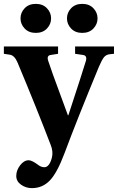

<svg xmlns="http://www.w3.org/2000/svg" viewBox="-32 -730 609 992"><path d="M335.5 -582.5Q314 -605 314 -635Q314 -665 335.5 -687.5Q357 -710 393 -710Q429 -710 450.5 -687.5Q472 -665 472 -635Q472 -605 450.5 -582.5Q429 -560 393 -560Q357 -560 335.5 -582.5ZM95.5 -582.5Q74 -605 74 -635Q74 -665 95.5 -687.5Q117 -710 153 -710Q189 -710 210.5 -687.5Q232 -665 232 -635Q232 -605 210.5 -582.5Q189 -560 153 -560Q117 -560 95.5 -582.5ZM-12 -452V-490H268V-452L230 -446Q207 -443 218 -413Q236 -358 274.5 -255Q313 -152 319 -134H321Q395 -359 412 -416Q419 -443 397 -446L356 -452V-490H557V-452L536 -450Q516 -448 505 -434Q494 -420 479 -385Q366 -112 302 60Q263 164 225 203Q187 242 133 242Q102 242 77 224.5Q52 207 52 179Q52 150 72 124Q92 98 116 98Q132 98 161 119Q179 134 197 134Q223 134 236 85Q244 54 230 19Q157 -172 59 -406Q44 -442 21 -447Z"/></svg>

Font: Heuristica
Style: Bold
Weight: 700
Version: Version 1.0.2